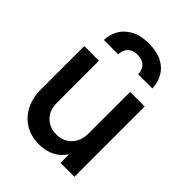

<svg xmlns="http://www.w3.org/2000/svg" viewBox="-230 -917 1045 1045"><g transform="rotate(45 293.0 -394.0)"><path d="M259 12Q310 12 350 -8.5Q390 -29 413 -67V0H520V-541H408V-222Q408 -163 374 -128Q340 -93 287 -93Q235 -93 201.5 -127Q168 -161 168 -217V-541H55V-207Q55 -142 80.5 -92.5Q106 -43 152 -15.5Q198 12 259 12ZM107 -640H217Q219 -675 238.5 -694Q258 -713 294 -713Q329 -713 349.5 -694Q370 -675 371 -640H480Q479 -684 458.5 -720.5Q438 -757 397.5 -778.5Q357 -800 294 -800Q231 -800 190 -777.5Q149 -755 128.5 -719Q108 -683 107 -640Z"/></g></svg>

Font: Custom Plus Jakarta Sans SemiBold
Style: Regular
Weight: 600
Designer: Gumpita Rahayu & FullSphere
Foundry: Tokotype & FullSphere
Version: Version 1.001;hotconv 1.0.117;makeotfexe 2.5.65602